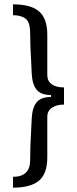

<svg xmlns="http://www.w3.org/2000/svg" viewBox="-20 -706 355 885"><path d="M198 -546V-360Q198 -333 218 -318Q238 -303 275 -303V-224Q241 -224 219.5 -209.5Q198 -195 198 -167V19Q198 95 159.5 127Q121 159 40 159V109Q119 109 119 32Q119 -30 124 -115L126 -156Q128 -208 148 -233.5Q168 -259 215 -259V-268Q168 -268 148 -293.5Q128 -319 126 -371L124 -414Q119 -499 119 -552Q119 -604 98 -620Q77 -636 40 -636V-686Q123 -686 160.5 -653Q198 -620 198 -546Z"/></svg>

Font: Chivo
Style: Regular
Weight: 400
Designer: Hector Gatti
Foundry: Omnibus-Type
Version: Version 1.003